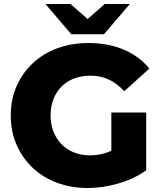

<svg xmlns="http://www.w3.org/2000/svg" viewBox="-20 -930 810 964"><path d="M420 14Q337 14 266 -12.5Q195 -39 143.5 -88Q92 -137 63 -203.5Q34 -270 34 -350Q34 -430 63 -496.5Q92 -563 144 -612Q196 -661 267.5 -687.5Q339 -714 424 -714Q523 -714 601 -681Q679 -648 730 -586L604 -472Q568 -511 526.5 -530.5Q485 -550 434 -550Q389 -550 352 -536Q315 -522 289 -495.5Q263 -469 248.5 -432.5Q234 -396 234 -350Q234 -306 248.5 -269Q263 -232 289 -205.5Q315 -179 351.5 -164.5Q388 -150 432 -150Q476 -150 518 -164.5Q560 -179 603 -214L714 -75Q654 -32 575 -9Q496 14 420 14ZM539 -101V-365H714V-75ZM338 -758 208 -910H334L475 -786H365L506 -910H632L502 -758Z"/></svg>

Font: MOST Montserrat ExtraBold
Style: Regular
Weight: 800
Designer: Julieta Ulanovsky
Foundry: Julieta Ulanovsky
Version: Version 8.000;March 11, 2024;FontCreator 15.0.0.2926 64-bit